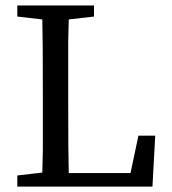

<svg xmlns="http://www.w3.org/2000/svg" viewBox="-20 -689 636 709"><path d="M43.9 0V-41L136.2 -51.8Q138.2 -116.7 138.2 -132.8V-351.6Q138.2 -554.2 136.2 -617.2L43.9 -627.9V-668.9H327.1V-627.9L233.9 -617.2Q231.9 -552.2 231.9 -536.1V-317.4Q231.9 -113.8 233.9 -49.8H461.9L491.2 -188H553.2L543 0Z"/></svg>

Font: SourceSerifPro-Regular
Style: Regular
Weight: 400
Designer: Frank Grießhammer
Foundry: Adobe Systems Incorporated
Version: Version 1.014;PS Version 1.0;hotconv 1.0.73;makeotf.lib2.5.5